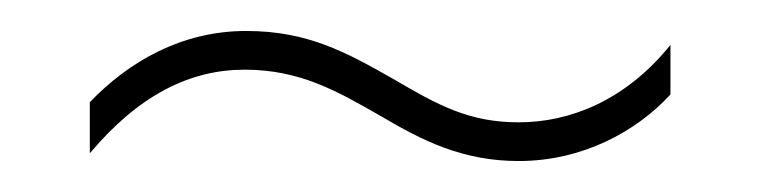

<svg xmlns="http://www.w3.org/2000/svg" viewBox="-20 -416 490 124"><path d="M226 -341C253 -325 279 -312 315 -312C356 -312 391 -331 413 -355V-387C384 -351 348 -337 315 -337C283 -337 263 -348 234 -365C204 -382 179 -396 139 -396C97 -396 63 -376 38 -350V-317C70 -355 103 -371 138 -371C174 -371 198 -357 226 -341Z"/></svg>

Font: Noto Sans Armenian Condensed Thin
Style: Regular
Weight: 100
Width: 3
Designer: Monotype Design Team
Foundry: Monotype Imaging Inc.
Version: Version 2.008